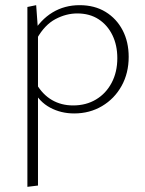

<svg xmlns="http://www.w3.org/2000/svg" viewBox="-20 -434 563 743"><path d="M267 5Q216 5 174 -17.5Q132 -40 108 -86L121 -109Q145 -68 181 -47Q217 -26 263 -26Q313 -26 351.5 -49Q390 -72 412 -113.5Q434 -155 434 -209Q434 -259 415 -298Q396 -337 361.5 -359.5Q327 -382 279 -382Q236 -382 194.5 -360Q153 -338 123 -285L103 -301Q137 -358 183.5 -386Q230 -414 288 -414Q346 -414 388.5 -388Q431 -362 454.5 -317Q478 -272 478 -214Q478 -151 450.5 -101.5Q423 -52 375 -23.5Q327 5 267 5ZM86 289V-407L120 -414L127 -317V284Z"/></svg>

Font: Ysabeau ExtraLight
Style: Regular
Weight: 250
Designer: Christian Thalmann (Catharsis Fonts)
Version: Version 2.002